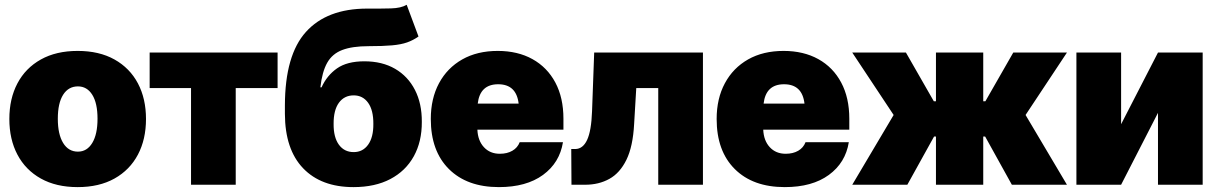

<svg xmlns="http://www.w3.org/2000/svg" viewBox="-20 -763 5025 793"><path d="M300.8 9.8Q211.9 9.8 148.7 -25.6Q85.4 -61 52 -124.3Q18.6 -187.5 18.6 -271.5Q18.6 -355.5 52 -418.7Q85.4 -481.9 148.7 -517.3Q211.9 -552.7 300.8 -552.7Q389.6 -552.7 452.9 -517.3Q516.1 -481.9 549.6 -418.7Q583 -355.5 583 -271.5Q583 -187.5 549.6 -124.3Q516.1 -61 452.9 -25.6Q389.6 9.8 300.8 9.8ZM301.8 -136.7Q339.4 -136.7 361.1 -172.6Q382.8 -208.5 382.8 -272.5Q382.8 -336.9 361.1 -371.6Q339.4 -406.2 301.8 -406.2Q262.7 -406.2 240.7 -371.6Q218.8 -336.9 218.8 -272.5Q218.8 -208.5 240.7 -172.6Q262.7 -136.7 301.8 -136.7Z M598.1 -399.4V-545.9H1126.5V-399.4H953.6V0H769V-399.4Z M1659.7 -743.2 1708.5 -612.3Q1686.5 -596.7 1661.6 -587.9Q1636.7 -579.1 1599.4 -575.7Q1562 -572.3 1502.4 -572.3Q1435.1 -572.3 1393.8 -556.6Q1352.5 -541 1331.5 -503.9Q1310.5 -466.8 1303.2 -402.3H1308.1Q1330.1 -451.2 1371.8 -480.5Q1413.6 -509.8 1484.9 -509.8Q1558.6 -509.8 1611.8 -478.8Q1665 -447.8 1693.8 -391.6Q1722.7 -335.4 1722.2 -259.8Q1722.7 -178.2 1689 -117.4Q1655.3 -56.6 1592 -23.4Q1528.8 9.8 1439.9 9.8Q1306.6 9.8 1231.9 -68.1Q1157.2 -146 1156.7 -293V-328.1Q1157.2 -535.6 1243.7 -631.3Q1330.1 -727.1 1495.6 -727.5Q1552.7 -727.1 1594.7 -728.3Q1636.7 -729.5 1659.7 -743.2ZM1440.9 -134.8Q1478.5 -134.8 1500.5 -165.5Q1522.5 -196.3 1522 -251Q1522.5 -307.6 1500.5 -338.4Q1478.5 -369.1 1440.9 -369.1Q1401.9 -369.1 1379.6 -338.4Q1357.4 -307.6 1357.9 -251Q1357.4 -196.3 1379.6 -165.5Q1401.9 -134.8 1440.9 -134.8Z M2040.5 9.8Q1909.2 9.8 1834.2 -64.7Q1759.3 -139.2 1759.3 -271.5Q1759.3 -356 1793.2 -419.2Q1827.1 -482.4 1889.2 -517.6Q1951.2 -552.7 2035.6 -552.7Q2118.2 -552.7 2179.2 -518.8Q2240.2 -484.9 2273.7 -422.1Q2307.1 -359.4 2307.1 -272.5V-227.5H1951.7Q1953.6 -182.1 1978.8 -155Q2003.9 -127.9 2044.4 -127.9Q2074.7 -127.9 2096.2 -140.4Q2117.7 -152.8 2126.5 -175.8H2305.2Q2291.5 -90.8 2222.7 -40.5Q2153.8 9.8 2040.5 9.8ZM2037.6 -415Q1962.4 -415 1953.1 -335H2122.1Q2112.8 -415 2037.6 -415Z M2340.3 0 2339.4 -147.5H2356Q2387.7 -147.9 2405 -185.3Q2422.4 -222.7 2425.3 -303.7L2434.1 -545.9H2883.3V0H2698.7V-399.4H2607.9L2599.1 -251Q2594.2 -158.2 2567.4 -103.3Q2540.5 -48.3 2496.8 -24.2Q2453.1 0 2397 0Z M3221.2 9.8Q3089.8 9.8 3014.9 -64.7Q2939.9 -139.2 2939.9 -271.5Q2939.9 -356 2973.9 -419.2Q3007.8 -482.4 3069.8 -517.6Q3131.8 -552.7 3216.3 -552.7Q3298.8 -552.7 3359.9 -518.8Q3420.9 -484.9 3454.3 -422.1Q3487.8 -359.4 3487.8 -272.5V-227.5H3132.3Q3134.3 -182.1 3159.4 -155Q3184.6 -127.9 3225.1 -127.9Q3255.4 -127.9 3276.9 -140.4Q3298.3 -152.8 3307.1 -175.8H3485.8Q3472.2 -90.8 3403.3 -40.5Q3334.5 9.8 3221.2 9.8ZM3218.3 -415Q3143.1 -415 3133.8 -335H3302.7Q3293.5 -415 3218.3 -415Z M3500 0 3670.9 -288.1 3500 -545.9H3721.7L3836.9 -344.7H3845.7V-545.9H4041V-344.7H4049.8L4165 -545.9H4386.7L4215.8 -288.1L4386.7 0H4159.2L4048.8 -199.2H4041V0H3845.7V-199.2H3837.9L3727.5 0Z M4610.4 -250 4762.7 -545.9H4947.3V0H4762.7V-296.9L4610.4 0H4425.8V-545.9H4610.4Z"/></svg>

Font: Inter Tight Black
Style: Regular
Weight: 900
Designer: Rasmus Andersson
Foundry: rsms
Version: Version 3.004; ttfautohint (v1.8.4.7-5d5b)